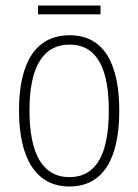

<svg xmlns="http://www.w3.org/2000/svg" viewBox="-20 -667 502 697"><path d="M345 -647H118V-615H345ZM413 -265C413 -433 359 -539 233 -539C111 -539 49 -442 49 -266C49 -90 112 10 232 10C353 10 413 -89 413 -265ZM87 -266C87 -419 133 -505 233 -505C336 -505 375 -411 375 -266C375 -108 330 -24 232 -24C133 -24 87 -112 87 -266Z"/></svg>

Font: Noto Sans Devanagari Condensed ExtraLight
Style: Regular
Weight: 200
Width: 3
Designer: Jelle Bosma - Monotype Design Team
Foundry: Monotype Imaging Inc.
Version: Version 2.004